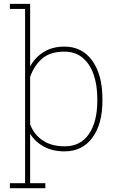

<svg xmlns="http://www.w3.org/2000/svg" viewBox="-20 -782 607 1005"><path d="M31.7 203.1V176.8H111.3V-735.4H31.7V-761.7H137.7V-434.1Q164.1 -482.4 209.5 -510.3Q254.9 -538.1 316.9 -538.1Q410.2 -538.1 463.1 -464.1Q516.1 -390.1 516.1 -264.6V-254.4Q516.1 -132.3 463.4 -61Q410.6 10.3 317.9 10.3Q255.9 10.3 209.7 -14.6Q163.6 -39.6 137.7 -82V176.8H217.3V203.1ZM318.4 -16.1Q401.9 -16.1 445.6 -80.6Q489.3 -145 489.3 -254.4V-264.6Q489.3 -337.9 469.5 -393.6Q449.7 -449.2 411.4 -480.5Q373 -511.7 317.4 -511.7Q240.7 -511.7 198.2 -473.1Q155.8 -434.6 137.7 -378.4V-131.3Q157.2 -78.6 203.1 -47.4Q249 -16.1 318.4 -16.1Z"/></svg>

Font: Roboto Slab Thin
Style: Regular
Weight: 100
Designer: Google
Version: Version 2.000; ttfautohint (v1.8.1.43-b0c9)